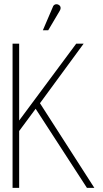

<svg xmlns="http://www.w3.org/2000/svg" viewBox="-20 -912 498 932"><path d="M269 -858Q273 -864 274 -870Q275 -876 272.5 -881Q270 -886 264 -889Q258 -892 252.5 -891.5Q247 -891 242.5 -887.5Q238 -884 236 -877L188 -765H214ZM73 -327V-700H41V0H73V-276L153 -384L402 0H438L174 -411L386 -700H350Z"/></svg>

Font: Advent Pro ExtraLight
Style: Regular
Weight: 250
Version: Version 3.000